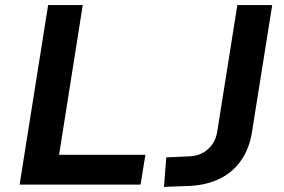

<svg xmlns="http://www.w3.org/2000/svg" viewBox="-20 -725 1114 754"><path d="M57 0 169 -705H305L212 -117H551L532 0ZM624 9 633 -107 723 -111Q753 -112 776.5 -125Q800 -138 815 -160Q830 -182 834 -214L912 -705H1049L969 -203Q959 -142 927.5 -96Q896 -50 845.5 -24.5Q795 1 728 5Z"/></svg>

Font: Nunito Sans 7pt
Style: Bold Italic
Weight: 700
Italic angle: -9°
Version: Version 3.101;gftools[0.9.27]